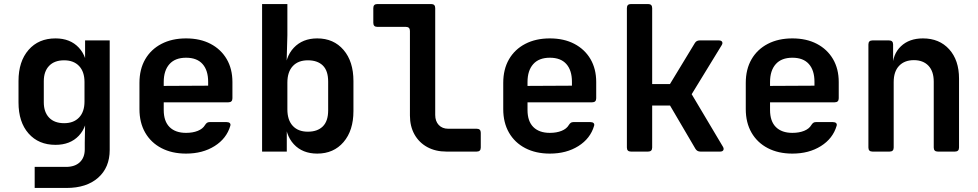

<svg xmlns="http://www.w3.org/2000/svg" viewBox="-20 -750 4840 950"><path d="M151.6 180V75.8H306.6Q350.7 75.8 375.1 52.5Q399.4 29.2 399.4 -11.1V-44.1L401.4 -154.6H373.5L412.7 -203Q412.7 -123.7 370.1 -78.5Q327.5 -33.3 254.6 -33.3Q170.8 -33.3 121.2 -89.7Q71.6 -146 71.6 -242.9V-349.6Q71.6 -445.9 121.2 -503Q170.8 -560 254.6 -560Q327.5 -560 370.1 -514.2Q412.7 -468.4 412.7 -389L373.5 -455H401V-550H522.8V-8.2Q522.8 78.9 465.4 129.5Q408.1 180 309.1 180ZM297.4 -140.5Q344.6 -140.5 371.4 -168.8Q398.1 -197 398.1 -247.9V-344.1Q398.1 -395 371.4 -423.3Q344.6 -451.6 297.4 -451.6Q249.2 -451.6 223 -424.1Q196.7 -396.7 196.7 -348.3V-243.8Q196.7 -195.4 223 -167.9Q249.2 -140.5 297.4 -140.5Z M900.6 10Q830.9 10 778.9 -17.1Q726.9 -44.2 698.4 -93.7Q670 -143.2 670 -210V-340Q670 -407.2 698.4 -456.5Q726.9 -505.8 778.9 -532.9Q830.9 -560 900.6 -560Q970.3 -560 1021.7 -533.1Q1073.1 -506.2 1101.6 -457.8Q1130 -409.3 1130 -344.1V-263.8Q1130 -243.8 1110 -243.8H790.1V-205.9Q790.1 -150.1 819 -121.3Q847.9 -92.6 900.6 -92.6Q934.1 -92.6 958.7 -102.6Q983.4 -112.6 994.2 -131Q998.8 -138.4 1003.8 -142.1Q1008.8 -145.9 1016.8 -145.9H1101.1Q1112.1 -145.9 1117.1 -140.9Q1122.1 -135.9 1119.5 -127.3Q1101 -64.5 1041.9 -27.3Q982.8 10 900.6 10ZM1009.9 -315.3V-345.3Q1009.9 -402.1 982.2 -433.2Q954.6 -464.4 900.6 -464.4Q846.6 -464.4 818.4 -432.7Q790.1 -401 790.1 -344.1V-324.9L1018.6 -326.1Z M1549.6 10Q1476.9 10 1433.8 -36.4Q1390.8 -82.9 1390.8 -163.4L1426.9 -110.9H1399V0H1276.8V-730H1401.9V-575.9L1398.1 -439.1H1426.9L1389.9 -386.6Q1389.9 -467.3 1433.6 -513.6Q1477.3 -560 1549.6 -560Q1630.8 -560 1679.8 -503Q1728.8 -445.9 1728.8 -349.1V-200.4Q1728.8 -104.1 1679.8 -47Q1630.8 10 1549.6 10ZM1503.2 -98.4Q1550.8 -98.4 1577.3 -124.6Q1603.7 -150.8 1603.7 -203.8V-346.2Q1603.7 -400.2 1577.3 -425.9Q1550.8 -451.6 1503.2 -451.6Q1455.2 -451.6 1428.5 -422.7Q1401.9 -393.9 1401.9 -341.2V-208.8Q1401.9 -156.1 1428.5 -127.3Q1455.2 -98.4 1503.2 -98.4Z M2188.8 0Q2134.9 0 2094.2 -22.2Q2053.6 -44.4 2030.9 -84.7Q2008.3 -125 2008.3 -178.4V-597Q2008.3 -617 1988.3 -617H1847.1Q1827.1 -617 1827.1 -637V-710Q1827.1 -730 1847.1 -730H2113.4Q2133.4 -730 2133.4 -710V-181.3Q2133.4 -150.3 2150.9 -131.6Q2168.5 -113 2197.6 -113H2338.8Q2358.8 -113 2358.8 -93V-20Q2358.8 0 2338.8 0Z M2700.6 10Q2630.9 10 2578.9 -17.1Q2526.9 -44.2 2498.4 -93.7Q2470 -143.2 2470 -210V-340Q2470 -407.2 2498.4 -456.5Q2526.9 -505.8 2578.9 -532.9Q2630.9 -560 2700.6 -560Q2770.3 -560 2821.7 -533.1Q2873.1 -506.2 2901.6 -457.8Q2930 -409.3 2930 -344.1V-263.8Q2930 -243.8 2910 -243.8H2590.1V-205.9Q2590.1 -150.1 2619 -121.3Q2647.9 -92.6 2700.6 -92.6Q2734.1 -92.6 2758.7 -102.6Q2783.4 -112.6 2794.2 -131Q2798.8 -138.4 2803.8 -142.1Q2808.8 -145.9 2816.8 -145.9H2901.1Q2912.1 -145.9 2917.1 -140.9Q2922.1 -135.9 2919.5 -127.3Q2901 -64.5 2841.9 -27.3Q2782.8 10 2700.6 10ZM2809.9 -315.3V-345.3Q2809.9 -402.1 2782.2 -433.2Q2754.6 -464.4 2700.6 -464.4Q2646.6 -464.4 2618.4 -432.7Q2590.1 -401 2590.1 -344.1V-324.9L2818.6 -326.1Z M3101.8 0Q3081.8 0 3081.8 -20V-710Q3081.8 -730 3101.8 -730H3186.9Q3206.9 -730 3206.9 -710V-334.1H3294.9L3417.7 -536.4Q3425.5 -550 3441.7 -550H3537Q3549 -550 3553 -543Q3557 -536 3550.6 -526L3402.4 -283.9L3557 -24Q3562.9 -14 3558.9 -7Q3554.9 0 3543.5 0H3445.4Q3429.4 0 3421 -13.6L3295.2 -228H3206.9V-20Q3206.9 0 3186.9 0Z M3900.6 10Q3830.9 10 3778.9 -17.1Q3726.9 -44.2 3698.4 -93.7Q3670 -143.2 3670 -210V-340Q3670 -407.2 3698.4 -456.5Q3726.9 -505.8 3778.9 -532.9Q3830.9 -560 3900.6 -560Q3970.3 -560 4021.7 -533.1Q4073.1 -506.2 4101.6 -457.8Q4130 -409.3 4130 -344.1V-263.8Q4130 -243.8 4110 -243.8H3790.1V-205.9Q3790.1 -150.1 3819 -121.3Q3847.9 -92.6 3900.6 -92.6Q3934.1 -92.6 3958.7 -102.6Q3983.4 -112.6 3994.2 -131Q3998.8 -138.4 4003.8 -142.1Q4008.8 -145.9 4016.8 -145.9H4101.1Q4112.1 -145.9 4117.1 -140.9Q4122.1 -135.9 4119.5 -127.3Q4101 -64.5 4041.9 -27.3Q3982.8 10 3900.6 10ZM4009.9 -315.3V-345.3Q4009.9 -402.1 3982.2 -433.2Q3954.6 -464.4 3900.6 -464.4Q3846.6 -464.4 3818.4 -432.7Q3790.1 -401 3790.1 -344.1V-324.9L4018.6 -326.1Z M4296.8 0Q4276.8 0 4276.8 -20V-530Q4276.8 -550 4296.8 -550H4379Q4399 -550 4399 -530V-445H4432.6L4396 -415.8Q4396.6 -482 4437.7 -521Q4478.7 -560 4546.6 -560Q4627.8 -560 4676.5 -506.1Q4725.2 -452.1 4725.2 -361.2V-20Q4725.2 0 4705.2 0H4620.1Q4600.1 0 4600.1 -20V-345.8Q4600.1 -397.1 4573.9 -424.8Q4547.6 -452.4 4501.8 -452.4Q4455.2 -452.4 4428.5 -424.1Q4401.9 -395.9 4401.9 -344.1V-20Q4401.9 0 4381.9 0Z"/></svg>

Font: Pitagon Sans Mono
Style: Regular
Weight: 400
Monospace: yes
Designer: Travis Tran
Foundry: Pitagon
Version: Version 1.001;gftools[0.9.26]